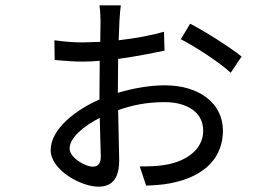

<svg xmlns="http://www.w3.org/2000/svg" viewBox="-20 -645 1040 720"><path d="M693 -556 658 -498C709 -472 807 -409 845 -372L886 -433C845 -466 750 -527 693 -556ZM354 -203 358 -58C358 -34 349 -20 328 -20C299 -20 241 -54 241 -88C241 -129 295 -173 354 -203ZM184 -494 185 -420C233 -416 257 -414 290 -414C311 -414 332 -415 354 -417L353 -299V-272C268 -235 170 -163 170 -82C170 -8 283 55 349 55C398 55 427 28 427 -45L423 -232C474 -250 528 -262 598 -262C677 -262 742 -227 742 -155C742 -84 678 -40 601 -27C569 -21 534 -21 504 -21L528 51C550 50 586 49 620 42C754 16 816 -59 816 -155C816 -260 724 -325 599 -325C540 -325 480 -314 422 -297V-302L423 -424C496 -434 563 -448 597 -455L595 -526C547 -512 486 -501 425 -494L428 -568C429 -583 431 -612 433 -625H353C355 -613 357 -584 357 -568L356 -488L290 -486C268 -486 233 -487 184 -494Z"/></svg>

Font: Noto Sans CJK HK
Style: Regular
Weight: 400
Designer: Ryoko NISHIZUKA 西塚涼子 (kana, bopomofo & ideographs); Paul D. Hunt (Latin, Greek & Cyrillic); Sandoll Communications 산돌커뮤니
Foundry: Adobe
Version: Version 2.004;hotconv 1.0.118;makeotfexe 2.5.65603